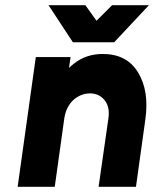

<svg xmlns="http://www.w3.org/2000/svg" viewBox="-20 -720 594 740"><path d="M167 -700 261 -557H420L554 -700H412L352 -640L309 -700ZM504 0 540 -258Q548 -314 541 -359.5Q534 -405 512 -441Q469 -512 376 -512Q311 -512 264 -474Q259 -470 255 -466.5Q251 -463 246 -458L252 -500H118L48 0H191L228 -265Q235 -308 262 -334Q291 -360 327 -360Q362 -360 383 -334Q404 -308 398 -265L360 0Z"/></svg>

Font: Unageo
Style: ExtraBold-Italic
Weight: 800
Designer: Richard Sepsi
Foundry: Richard Sepsi
Version: Version 2.000